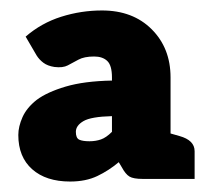

<svg xmlns="http://www.w3.org/2000/svg" viewBox="-20 -759 406 367"><path d="M114 -412Q68 -412 41.5 -435.5Q15 -459 15 -501Q15 -517 23 -535Q31 -553 50 -568Q70 -583 105.5 -593.5Q141 -604 194 -605V-611Q194 -634 185 -642.5Q176 -651 160 -651Q141 -651 130 -645Q119 -639 109.5 -634Q100 -629 84 -631Q71 -633 63 -639Q55 -645 50 -653L29 -689Q59 -715 97 -727Q135 -739 175 -739Q234 -739 270 -703Q306 -667 306 -611V-417H253Q235 -417 227.5 -421.5Q220 -426 213 -439L207 -449Q188 -433 166 -422.5Q144 -412 114 -412ZM151 -489Q163 -489 173 -492.5Q183 -496 194 -507V-537Q154 -536 139.5 -527.5Q125 -519 125 -507Q125 -495 131.5 -492Q138 -489 151 -489ZM292 -417 302 -505 323 -499Q352 -491 352 -470V-417Z"/></svg>

Font: Aleo Black
Style: Regular
Weight: 900
Designer: Alessio Laiso
Foundry: Alessio Laiso
Version: Version 2.001;gftools[0.9.29]